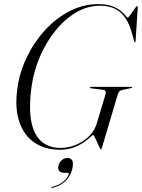

<svg xmlns="http://www.w3.org/2000/svg" viewBox="-20 -734 704 954"><path d="M468 -713.5Q509.5 -713.5 536.8 -703.5Q564 -693.5 579.8 -680.2Q595.5 -667 603.5 -656.8Q611.5 -646.5 614.5 -646.5Q618 -646.5 628 -660.8Q638 -675 648 -689.2Q658 -703.5 660.5 -703.5Q664.5 -703.5 664.5 -697L653.5 -528.5Q653.5 -523 651 -523Q648.5 -523 647 -529L635 -571.5Q615 -642 577 -673.8Q539 -705.5 477 -705.5Q413.5 -705.5 356.8 -671.5Q300 -637.5 254.2 -580.2Q208.5 -523 178 -451.5Q147.5 -380 137 -304.5Q122 -195 136 -127.8Q150 -60.5 187.5 -29.8Q225 1 281.5 1Q321.5 1 358.8 -15Q396 -31 423 -58Q450 -85 460 -118.5L503.5 -262.5Q510.5 -285.5 493 -287.5L434 -295Q426.5 -296 427.5 -299Q427.5 -302.5 432 -302.5H633Q636.5 -302.5 636.5 -300Q636 -297 630 -296L584 -286Q570.5 -283 565.5 -266L486 1.5Q484 9 480.5 9Q479.5 9 474.2 -2Q469 -13 462.5 -27.5Q456 -42 450.5 -53Q445 -64 443.5 -64Q440.5 -64 428.8 -52.8Q417 -41.5 396.2 -27Q375.5 -12.5 345.5 -1.2Q315.5 10 276 10Q204.5 10 152.2 -24.8Q100 -59.5 76.2 -127.8Q52.5 -196 66.5 -296.5Q77.5 -375.5 113.2 -450Q149 -524.5 203.5 -584Q258 -643.5 325.8 -678.5Q393.5 -713.5 468 -713.5ZM299.5 124.5Q280 124.5 273.2 114.2Q266.5 104 270.5 89Q275 72 287.2 61.5Q299.5 51 315 51Q353 51 338.5 108Q329 145 302 168.5Q275 192 239 200Q234.5 201.5 234.5 199Q234.5 196 237.5 195Q271 187.5 294 168.5Q317 149.5 321.5 132.5Q323 124.5 316.5 124.5Z"/></svg>

Font: Fraunces 144pt S000 Light
Style: Italic
Weight: 300
Italic angle: -16°
Version: Version 1.000; ttfautohint (v1.8.3)